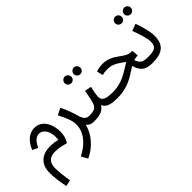

<svg xmlns="http://www.w3.org/2000/svg" viewBox="-70 -1148 1965 1965"><g transform="rotate(-45 913.0 -165.5)"><path d="M46 271 115 256C102 182 94 116 94 65C94 -66 188 -84 361 -35C376 -58 398 -102 398 -167C398 -250 360 -382 234 -382C173 -382 103 -344 60 -237L119 -208C152 -280 187 -306 229 -306C285 -306 338 -238 323 -121C190 -154 20 -139 20 59C20 110 29 184 46 271Z M404 231C512 181 604 84 630 -32C649 -8 676 5 713 5C749 5 763 -13 763 -35C763 -57 751 -71 723 -71C683 -71 658 -89 639 -157C625 -208 604 -270 569 -339L496 -302C538 -225 565 -159 565 -99C565 -29 528 78 365 162Z M958 -437C984 -437 1005 -458 1005 -484C1005 -510 984 -533 958 -533C931 -533 910 -510 910 -484C910 -458 931 -437 958 -437ZM827 -437C853 -437 874 -458 874 -484C874 -510 853 -533 827 -533C800 -533 778 -510 778 -484C778 -458 800 -437 827 -437ZM713 5C798 5 845 -7 884 -64C901 -20 942 5 1051 5C1087 5 1101 -13 1101 -35C1101 -57 1089 -71 1061 -71C934 -71 922 -107 922 -147C922 -179 935 -232 943 -268L871 -283C837 -106 838 -71 723 -71Z M1051 5C1230 5 1309 -74 1392 -122C1420 -18 1477 5 1562 5C1598 5 1612 -13 1612 -35C1612 -57 1600 -71 1572 -71C1498 -71 1472 -86 1449 -148C1468 -154 1487 -158 1509 -158L1502 -230H1486C1390 -230 1342 -352 1189 -352C1159 -352 1127 -346 1097 -335L1113 -269C1139 -275 1156 -278 1189 -278C1267 -278 1313 -240 1378 -194C1264 -123 1191 -71 1060 -71Z M1757 -506C1783 -506 1804 -528 1804 -553C1804 -580 1783 -602 1757 -602C1730 -602 1708 -580 1708 -553C1708 -528 1730 -506 1757 -506ZM1626 -506C1651 -506 1672 -528 1672 -553C1672 -580 1651 -602 1626 -602C1598 -602 1577 -580 1577 -553C1577 -528 1598 -506 1626 -506ZM1562 5C1703 5 1773 -45 1773 -179C1773 -239 1746 -338 1721 -403L1646 -374C1675 -298 1703 -213 1703 -163C1703 -82 1661 -71 1572 -71Z"/></g></svg>

Font: Noto Sans Arabic UI Cn
Style: Regular
Weight: 400
Width: 3
Designer: Monotype Design Team, Nadine Chahine and Nizar Qandah
Foundry: Monotype Imaging Inc.
Version: Version 2.010